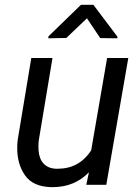

<svg xmlns="http://www.w3.org/2000/svg" viewBox="-20 -770 580 800"><path d="M369.1 -750H317.4L181.6 -618.2V-610.4L256.3 -611.8L342.3 -693.8L397.5 -611.3L469.2 -610.4V-617.2ZM339.4 0H422.9L514.6 -528.3H426.3L359.9 -143.6C326.7 -92.3 279.8 -66.9 220.2 -66.9C217.8 -66.9 215.8 -66.9 213.4 -66.9C168.9 -68.8 144 -96.7 140.6 -143.6C140.1 -148.9 140.1 -153.8 140.1 -159.2C140.1 -168 140.6 -176.8 141.6 -185.5L198.7 -528.3H110.4L53.7 -187C52.2 -174.8 51.8 -163.1 51.8 -151.9C51.8 -107.9 62.5 -70.3 84.5 -39.1C106.4 -7.8 142.6 8.3 192.9 9.8C194.8 9.8 196.8 9.8 198.7 9.8C259.8 9.8 310.5 -10.7 350.6 -52.2Z"/></svg>

Font: Roboto
Style: Italic
Weight: 400
Italic angle: -12°
Designer: Google
Version: Version 2.137; 2017